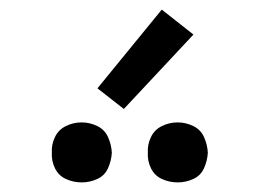

<svg xmlns="http://www.w3.org/2000/svg" viewBox="-20 -1003 540 400"><path d="M150 -623Q133 -623 117.5 -630Q102 -637 94.5 -652.5Q87 -668 88 -685Q87 -702 94.5 -717.5Q102 -733 117.5 -740.5Q133 -748 150 -748Q167 -748 182.5 -740.5Q198 -733 205 -717.5Q212 -702 213 -685Q212 -668 205 -652.5Q198 -637 182.5 -630Q167 -623 150 -623ZM350 -623Q333 -623 317.5 -630Q302 -637 294.5 -652.5Q287 -668 288 -685Q287 -702 294.5 -717.5Q302 -733 317.5 -740.5Q333 -748 350 -748Q367 -748 382.5 -740.5Q398 -733 405 -717.5Q412 -702 413 -685Q412 -668 405 -652.5Q398 -637 382.5 -630Q367 -623 350 -623ZM238 -776 183 -819 317 -983 383 -931Z"/></svg>

Font: Iosevka SS08
Style: Regular
Weight: 400
Monospace: yes
Designer: Belleve Invis
Foundry: Belleve Invis
Version: 2.1.0; ttfautohint (v1.8.2)